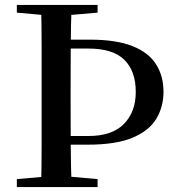

<svg xmlns="http://www.w3.org/2000/svg" viewBox="-20 -755 713 775"><path d="M209 -171V-206H337Q432 -206 480 -254.5Q528 -303 528 -384Q528 -468 482 -513.5Q436 -559 337 -559H209V-595H342Q449 -595 514.5 -569Q580 -543 610 -495.5Q640 -448 640 -384Q640 -325 611.5 -276.5Q583 -228 516 -199.5Q449 -171 333 -171ZM146 0Q148 -85 148 -170.5Q148 -256 148 -342V-393Q148 -479 148 -564.5Q148 -650 146 -735H269Q266 -651 265.5 -565.5Q265 -480 265 -394V-343Q265 -258 265.5 -172Q266 -86 269 0ZM192 -691 48 -704V-735H374V-704L223 -691ZM48 0V-32L195 -45H229L374 -32V0Z"/></svg>

Font: Noto Serif SC ExtraLight SemiBold
Style: Regular
Weight: 600
Version: Version 2.002-H1;hotconv 1.1.0;makeotfexe 2.6.0